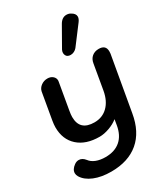

<svg xmlns="http://www.w3.org/2000/svg" viewBox="-255 -916 1119 1278"><g transform="rotate(-30 304.5 -277.0)"><path d="M2 165Q-6 151 -6 138Q-6 109 26 86Q42 74 60 74Q87 74 108 101Q124 123 154.5 135Q185 147 226 147Q297 147 340.5 109.5Q384 72 396 0L403 -42Q375 -19 334.5 -4.5Q294 10 260 10Q155 10 95 -44Q35 -98 35 -191Q35 -212 40 -242L75 -444Q80 -468 101.5 -484Q123 -500 151 -500Q175 -500 191 -486.5Q207 -473 207 -453Q207 -447 206 -444L171 -242Q166 -214 166 -195Q166 -90 278 -90Q339 -90 380 -130Q421 -170 434 -242L467 -433Q472 -465 493 -482.5Q514 -500 545 -500Q599 -500 599 -450Q599 -439 598 -433L525 -17Q503 114 422.5 182Q342 250 211 250Q136 250 81 227.5Q26 205 2 165ZM326 -595Q326 -606 332 -618L415 -764Q437 -804 472 -804Q490 -804 503 -796Q533 -780 533 -756Q533 -740 519 -721L414 -582Q405 -571 392 -564.5Q379 -558 365 -558Q352 -558 343 -563Q335 -567 330.5 -576Q326 -585 326 -595Z"/></g></svg>

Font: Kodchasan
Style: Bold Italic
Weight: 700
Italic angle: -10°
Version: Version 1.000; ttfautohint (v1.6)